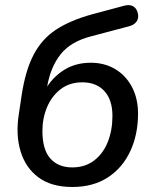

<svg xmlns="http://www.w3.org/2000/svg" viewBox="-20 -736 617 765"><path d="M268 9Q185 9 133.5 -29Q82 -67 62 -133Q42 -199 55 -281L66 -355Q81 -455 114 -518Q147 -581 203.5 -618Q260 -655 347 -679L474 -713Q495 -719 509.5 -711.5Q524 -704 529 -684Q534 -664 524 -650Q514 -636 493 -631L342 -591Q261 -570 221 -519Q181 -468 168 -391Q195 -433 239 -459.5Q283 -486 342 -486Q396 -486 438.5 -461Q481 -436 505.5 -390Q530 -344 530 -283Q530 -200 499 -133.5Q468 -67 409.5 -29Q351 9 268 9ZM268 -69Q319 -69 355 -96.5Q391 -124 409.5 -170.5Q428 -217 428 -274Q428 -338 396 -373Q364 -408 308 -408Q257 -408 221.5 -380.5Q186 -353 167.5 -309Q149 -265 149 -214Q149 -140 180.5 -104.5Q212 -69 268 -69Z"/></svg>

Font: Nunito SemiBold
Style: Italic
Weight: 600
Italic angle: -9°
Designer: Vernon Adams
Foundry: Vernon Adams
Version: Version 3.601; ttfautohint (v1.8.2.53-6de2)